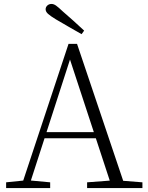

<svg xmlns="http://www.w3.org/2000/svg" viewBox="-20 -952 747 972"><path d="M406 -797 393 -779Q360 -798 327.5 -816.5Q295 -835 263 -854Q235 -871 223 -882Q211 -893 211 -905Q211 -916 219.5 -924Q228 -932 241 -932Q252 -932 264 -923.5Q276 -915 298 -894Q324 -872 351.5 -847Q379 -822 406 -797ZM11 0V-29L109 -39H126L234 -29V0ZM85 0 327 -730H370L616 0H548L324 -682H344L340 -668L124 0ZM192 -252 194 -283H493L495 -252ZM421 0V-29L554 -39H574L701 -29V0Z"/></svg>

Font: Noto Serif JP
Style: Regular
Weight: 200
Designer: Ryoko NISHIZUKA 西塚涼子 (kana & ideographs); Frank Grießhammer (Latin, Greek & Cyrillic); Wenlong ZHANG 张文龙 (bopomofo); San
Foundry: Adobe
Version: Version 2.001;hotconv 1.1.0;makeotfexe 2.6.0